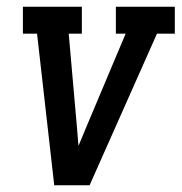

<svg xmlns="http://www.w3.org/2000/svg" viewBox="-20 -550 540 570"><path d="M141 0 90 -450H48V-530H223V-450H184L208 -177Q209 -162 210.5 -147Q212 -132 213 -117Q219 -132 225.5 -147Q232 -162 238 -177L353 -450H324V-530H499V-450H446L246 0Z"/></svg>

Font: Iosevka Slab Medium Oblique
Style: Regular
Weight: 500
Italic angle: -9°
Monospace: yes
Designer: Belleve Invis
Foundry: Belleve Invis
Version: Version 11.1.1; ttfautohint (v1.8.3)